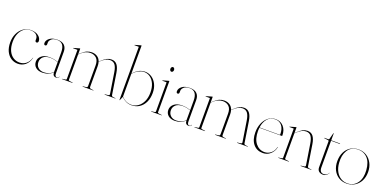

<svg xmlns="http://www.w3.org/2000/svg" viewBox="-8 -1536 4749 2359"><g transform="rotate(20 2366.0 -356.5)"><path d="M352.5 -339.5Q352.5 -329.5 346.8 -322.8Q341 -316 333 -316Q312.5 -316 312.5 -340V-356Q312.5 -389.5 286 -411Q259.5 -432.5 212.5 -432.5Q164.5 -432.5 128.8 -405.5Q93 -378.5 73.2 -331.5Q53.5 -284.5 53.5 -224Q53.5 -155.5 75.5 -108.2Q97.5 -61 134.8 -36.8Q172 -12.5 217.5 -12.5Q265 -12.5 301 -40Q337 -67.5 354 -123Q354.5 -125 356 -125Q358.5 -125 357 -122.5Q340 -57.5 299.2 -24.5Q258.5 8.5 204 8.5Q155 8.5 115 -16.8Q75 -42 51.2 -90.5Q27.5 -139 27.5 -209Q27.5 -270.5 51.2 -322Q75 -373.5 118 -404.8Q161 -436 218 -436Q279 -436 315.8 -407.8Q352.5 -379.5 352.5 -339.5Z M404.5 -93Q404.5 -138 441.5 -169.5Q478.5 -201 545.5 -201Q582.5 -201 609.2 -195Q636 -189 658.5 -181V-305Q658.5 -432 562.5 -432Q509.5 -432 486 -408.5Q462.5 -385 462.5 -363V-341Q462.5 -329 456.8 -324Q451 -319 443.5 -319Q425.5 -319 425.5 -344Q425.5 -379.5 461.8 -407.8Q498 -436 564.5 -436Q626 -436 655.8 -405.5Q685.5 -375 685.5 -323V-45Q685.5 -19 693 -8.5Q700.5 2 712 2Q735 2 737.5 -17Q737.5 -19 739.5 -19Q741 -19 741 -17Q741 -8 732 -0.2Q723 7.5 706.5 7.5Q659 7.5 659 -46Q634.5 -20 598.8 -6Q563 8 522.5 8Q468 8 436.2 -20Q404.5 -48 404.5 -93ZM435.5 -99Q435.5 -56.5 463.8 -29.2Q492 -2 538.5 -2Q572 -2 603.8 -13.8Q635.5 -25.5 658.5 -50.5V-177.5Q636.5 -185.5 611.5 -191.2Q586.5 -197 557.5 -197Q497 -197 466.2 -169Q435.5 -141 435.5 -99Z M862.5 -426V-356.5L871.5 -365Q917.5 -408 949 -421.5Q980.5 -435 1013.5 -435Q1054.5 -435 1085.2 -415.2Q1116 -395.5 1129 -356L1139 -365Q1183.5 -406.5 1212 -420.8Q1240.5 -435 1271 -435Q1318.5 -435 1345 -401.2Q1371.5 -367.5 1382 -300L1424.5 -28Q1427 -10 1444.5 -8L1476.5 -4Q1479.5 -4 1479.5 -2Q1479.5 0 1476.5 0H1338.5Q1334.5 0 1334.5 -2Q1334.5 -4 1339.5 -5L1381.5 -10Q1391.5 -11 1395 -16.5Q1398.5 -22 1397.5 -28L1355 -298Q1345 -362.5 1322.2 -392.2Q1299.5 -422 1257 -422Q1229.5 -422 1202 -408Q1174.5 -394 1141 -363L1130 -353Q1137.5 -329 1137.5 -300V-28Q1137.5 -11 1157.5 -8L1189.5 -4Q1192.5 -4 1192.5 -2Q1192.5 0 1189.5 0H1051.5Q1047.5 0 1047.5 -2Q1047.5 -5 1052.5 -5L1094.5 -10Q1104.5 -11.5 1107.5 -16.8Q1110.5 -22 1110.5 -28V-298Q1110.5 -362.5 1079.5 -392.2Q1048.5 -422 999.5 -422Q969.5 -422 938.8 -408.8Q908 -395.5 873.5 -363L862.5 -352.5V-21Q862.5 -11.5 874.5 -10L914.5 -5Q918.5 -5 918.5 -2Q918.5 0 915.5 0H779.5Q777.5 0 777.5 -2Q777.5 -3.5 780.5 -4L823.5 -10Q835.5 -11.5 835.5 -20V-399Q835.5 -403 831.5 -403H779.5Q777.5 -403 777.5 -405Q777.5 -406.5 780.5 -408L854.5 -429Q857.5 -430 859.5 -430Q862.5 -430 862.5 -426Z M1558 -719V-357.5Q1603 -403.5 1637.8 -419.2Q1672.5 -435 1710 -435Q1758 -435 1798 -408.2Q1838 -381.5 1862 -333.2Q1886 -285 1886 -221Q1886 -151.5 1861.2 -99.5Q1836.5 -47.5 1792.5 -18.8Q1748.5 10 1691 10Q1649 10 1615.5 -6.8Q1582 -23.5 1557 -50L1536 -1Q1534.5 2 1533 2Q1531 2 1531 -1V-692Q1531 -696 1527 -696H1475Q1473 -696 1473 -698Q1473 -700.5 1476 -701L1550 -722Q1553 -723 1555 -723Q1558 -723 1558 -719ZM1699 -428Q1669 -428 1632.5 -410.5Q1596 -393 1558 -353V-54Q1581.5 -27.5 1614.2 -11.2Q1647 5 1688 5Q1733 5 1771.8 -21.8Q1810.5 -48.5 1834 -98Q1857.5 -147.5 1857.5 -216Q1857.5 -280.5 1836.8 -328Q1816 -375.5 1780.2 -401.8Q1744.5 -428 1699 -428Z M2011.5 -545Q2001 -545 1994.5 -553.8Q1988 -562.5 1988 -575Q1988 -588 1995 -596.8Q2002 -605.5 2011.5 -605.5Q2022 -605.5 2028.8 -596.5Q2035.5 -587.5 2035.5 -575Q2035.5 -562.5 2028.5 -553.8Q2021.5 -545 2011.5 -545ZM2028 -426V-21Q2028 -11.5 2040 -10L2080 -5Q2084 -5 2084 -2Q2084 0 2081 0H1945Q1943 0 1943 -2Q1943 -3.5 1946 -4L1989 -10Q2001 -11.5 2001 -20V-399Q2001 -403 1997 -403H1945Q1943 -403 1943 -405Q1943 -406.5 1946 -408L2020 -429Q2023 -430 2025 -430Q2028 -430 2028 -426Z M2136.5 -93Q2136.5 -138 2173.5 -169.5Q2210.5 -201 2277.5 -201Q2314.5 -201 2341.2 -195Q2368 -189 2390.5 -181V-305Q2390.5 -432 2294.5 -432Q2241.5 -432 2218 -408.5Q2194.5 -385 2194.5 -363V-341Q2194.5 -329 2188.8 -324Q2183 -319 2175.5 -319Q2157.5 -319 2157.5 -344Q2157.5 -379.5 2193.8 -407.8Q2230 -436 2296.5 -436Q2358 -436 2387.8 -405.5Q2417.5 -375 2417.5 -323V-45Q2417.5 -19 2425 -8.5Q2432.5 2 2444 2Q2467 2 2469.5 -17Q2469.5 -19 2471.5 -19Q2473 -19 2473 -17Q2473 -8 2464 -0.2Q2455 7.5 2438.5 7.5Q2391 7.5 2391 -46Q2366.5 -20 2330.8 -6Q2295 8 2254.5 8Q2200 8 2168.2 -20Q2136.5 -48 2136.5 -93ZM2167.5 -99Q2167.5 -56.5 2195.8 -29.2Q2224 -2 2270.5 -2Q2304 -2 2335.8 -13.8Q2367.5 -25.5 2390.5 -50.5V-177.5Q2368.5 -185.5 2343.5 -191.2Q2318.5 -197 2289.5 -197Q2229 -197 2198.2 -169Q2167.5 -141 2167.5 -99Z M2594.5 -426V-356.5L2603.5 -365Q2649.5 -408 2681 -421.5Q2712.5 -435 2745.5 -435Q2786.5 -435 2817.2 -415.2Q2848 -395.5 2861 -356L2871 -365Q2915.5 -406.5 2944 -420.8Q2972.5 -435 3003 -435Q3050.5 -435 3077 -401.2Q3103.5 -367.5 3114 -300L3156.5 -28Q3159 -10 3176.5 -8L3208.5 -4Q3211.5 -4 3211.5 -2Q3211.5 0 3208.5 0H3070.5Q3066.5 0 3066.5 -2Q3066.5 -4 3071.5 -5L3113.5 -10Q3123.5 -11 3127 -16.5Q3130.5 -22 3129.5 -28L3087 -298Q3077 -362.5 3054.2 -392.2Q3031.5 -422 2989 -422Q2961.5 -422 2934 -408Q2906.5 -394 2873 -363L2862 -353Q2869.5 -329 2869.5 -300V-28Q2869.5 -11 2889.5 -8L2921.5 -4Q2924.5 -4 2924.5 -2Q2924.5 0 2921.5 0H2783.5Q2779.5 0 2779.5 -2Q2779.5 -5 2784.5 -5L2826.5 -10Q2836.5 -11.5 2839.5 -16.8Q2842.5 -22 2842.5 -28V-298Q2842.5 -362.5 2811.5 -392.2Q2780.5 -422 2731.5 -422Q2701.5 -422 2670.8 -408.8Q2640 -395.5 2605.5 -363L2594.5 -352.5V-21Q2594.5 -11.5 2606.5 -10L2646.5 -5Q2650.5 -5 2650.5 -2Q2650.5 0 2647.5 0H2511.5Q2509.5 0 2509.5 -2Q2509.5 -3.5 2512.5 -4L2555.5 -10Q2567.5 -11.5 2567.5 -20V-399Q2567.5 -403 2563.5 -403H2511.5Q2509.5 -403 2509.5 -405Q2509.5 -406.5 2512.5 -408L2586.5 -429Q2589.5 -430 2591.5 -430Q2594.5 -430 2594.5 -426Z M3561.5 -274Q3561.5 -268 3554.5 -268H3263Q3260.5 -248 3260.5 -226Q3260.5 -123.5 3306.2 -65.8Q3352 -8 3423 -8Q3469 -8 3505.8 -38Q3542.5 -68 3553.5 -120.5Q3554.5 -123.5 3555.5 -123.5Q3558 -123.5 3557.5 -119.5Q3546.5 -63.5 3505.2 -26.8Q3464 10 3407 10Q3328.5 10 3282 -45.8Q3235.5 -101.5 3235.5 -200Q3235.5 -265 3258.2 -318.5Q3281 -372 3321.8 -404Q3362.5 -436 3416.5 -436Q3482 -436 3521.8 -390.8Q3561.5 -345.5 3561.5 -274ZM3413.5 -432Q3348.5 -432 3310.5 -387.5Q3272.5 -343 3263.5 -272H3525.5Q3532.5 -272 3532.5 -279Q3532.5 -350.5 3500.5 -391.2Q3468.5 -432 3413.5 -432Z M3690.5 -426V-354.5L3701.5 -365Q3746 -406.5 3774.5 -420.8Q3803 -435 3833.5 -435Q3881 -435 3907.5 -401.2Q3934 -367.5 3944.5 -300L3987 -28Q3989.5 -10 4007 -8L4039 -4Q4042 -4 4042 -2Q4042 0 4039 0H3901Q3897 0 3897 -2Q3897 -4 3902 -5L3944 -10Q3954 -11 3957.5 -16.5Q3961 -22 3960 -28L3917.5 -298Q3907.5 -362.5 3884.8 -392.2Q3862 -422 3819.5 -422Q3792 -422 3764.5 -408Q3737 -394 3703.5 -363L3690.5 -351V-21Q3690.5 -11.5 3702.5 -10L3742.5 -5Q3746.5 -5 3746.5 -2Q3746.5 0 3743.5 0H3607.5Q3605.5 0 3605.5 -2Q3605.5 -3.5 3608.5 -4L3651.5 -10Q3663.5 -11.5 3663.5 -20V-399Q3663.5 -403 3659.5 -403H3607.5Q3605.5 -403 3605.5 -405Q3605.5 -406.5 3608.5 -408L3682.5 -429Q3685.5 -430 3687.5 -430Q3690.5 -430 3690.5 -426Z M4110.5 -413 4057.5 -420Q4054.5 -421 4054.5 -423Q4054.5 -425 4056.5 -425H4106.5Q4117 -425 4118.5 -432L4140.5 -515Q4142 -518 4143.5 -518Q4145.5 -518 4145.5 -516V-425H4258.5Q4262.5 -425 4262.5 -422Q4262.5 -419 4254.5 -419H4145.5V-71Q4145.5 -3 4199.5 -3Q4243 -3 4261.5 -42Q4262.5 -43.5 4263.5 -43Q4264.5 -42.5 4263.5 -40Q4239.5 7 4194.5 7Q4160.5 7 4139.5 -10.5Q4118.5 -28 4118.5 -64V-403Q4118.5 -411.5 4110.5 -413Z M4504 -435Q4561.5 -435 4606.8 -406.5Q4652 -378 4678.5 -327.5Q4705 -277 4705 -211Q4705 -145 4678.5 -95.2Q4652 -45.5 4606 -17.8Q4560 10 4501 10Q4443.5 10 4398.8 -17.8Q4354 -45.5 4328.5 -95.2Q4303 -145 4303 -211Q4303 -277.5 4327.8 -327.8Q4352.5 -378 4397.8 -406.5Q4443 -435 4504 -435ZM4523 4Q4598 -1.5 4640.8 -63.5Q4683.5 -125.5 4676 -227.5Q4668.5 -332 4616.5 -384Q4564.5 -436 4484 -430.5Q4403.5 -425 4363.2 -360.8Q4323 -296.5 4331 -198Q4336 -132.5 4362.2 -85.8Q4388.5 -39 4430.2 -15.8Q4472 7.5 4523 4Z"/></g></svg>

Font: Fraunces 144pt S000 Thin
Style: Regular
Weight: 100
Version: Version 1.000; ttfautohint (v1.8.3)